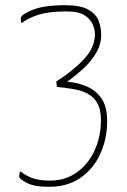

<svg xmlns="http://www.w3.org/2000/svg" viewBox="-20 -620 490 740"><path d="M169 100Q111 100 82.5 84.5Q54 69 54 61Q54 53 55.5 48.5Q57 44 58 40Q81 58 106.5 67Q132 76 173 76Q232 76 276 44.5Q320 13 344.5 -40Q369 -93 369 -158Q369 -199 354.5 -223.5Q340 -248 316 -260Q292 -272 261.5 -277Q231 -282 199 -285L197 -306Q262 -347 304 -392.5Q346 -438 346 -489Q346 -504 338 -524.5Q330 -545 307 -560.5Q284 -576 237 -576Q170 -576 131 -564Q92 -552 63 -531Q61 -535 60.5 -541Q60 -547 60 -550Q60 -563 104.5 -581.5Q149 -600 231 -600Q290 -600 320 -583Q350 -566 360 -540Q370 -514 370 -486Q370 -449 350.5 -416Q331 -383 301 -355.5Q271 -328 239 -305Q278 -302 313 -287.5Q348 -273 370.5 -241.5Q393 -210 393 -154Q393 -85 366.5 -27Q340 31 290 65.5Q240 100 169 100Z"/></svg>

Font: Yanone Kaffeesatz ExtraLight
Style: Regular
Weight: 200
Designer: Yanone (Cyrillic: Daniel Pouzeot, Huerta Tipografica, and Cyreal)
Foundry: Yanone
Version: Version 2.003